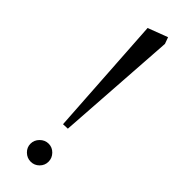

<svg xmlns="http://www.w3.org/2000/svg" viewBox="-244 -722 742 742"><g transform="rotate(45 126.5 -351.0)"><path d="M93 -7.6Q78.1 -22 78.1 -42Q78.1 -62 93 -76.9Q107.9 -91.8 127.9 -91.8Q147.9 -91.8 162.4 -76.9Q176.8 -62 176.8 -42Q176.8 -22 162.4 -7.6Q147.9 6.8 127.9 6.8Q107.9 6.8 93 -7.6ZM82 -678.2 163.1 -709 172.9 -682.1 139.2 -185.1 113.8 -184.1Z"/></g></svg>

Font: Dehuti
Style: Bold
Weight: 700
Version: Version 1.2